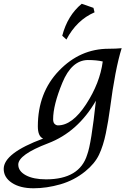

<svg xmlns="http://www.w3.org/2000/svg" viewBox="-162 -739 709 1030"><path d="M148.9 -66.4Q226.1 -66.4 300 -179.9Q374 -293.5 389.2 -409.2Q356.4 -417 308.6 -417Q222.2 -415.5 172.6 -295.4Q123 -175.3 123 -99.1Q123 -81.5 131.3 -74Q139.6 -66.4 148.9 -66.4ZM18.1 271Q-54.2 271 -98.1 241.9Q-142.1 212.9 -142.1 167Q-142.1 82.5 69.3 4.4Q41 -7.8 41 -61Q41 -241.7 154.3 -359.6Q267.6 -477.5 421.4 -477.5Q460.4 -477.5 490.7 -480.5Q455.6 -368.7 427.7 -153.8Q419.4 -90.8 405.8 -24.2Q392.1 42.5 369.4 90.6Q346.7 138.7 294.9 180.7Q235.8 228.5 162.1 249.8Q88.4 271 18.1 271ZM85 223.1Q265.1 223.1 305.7 90.8Q327.6 33.2 352.5 -198.7Q255.9 -31.2 95.9 29.8Q-64 90.8 -64 144Q-64 179.2 -23.4 201.2Q17.1 223.1 85 223.1ZM194.3 -526.9 171.9 -547.4Q200.2 -655.8 276.4 -718.8L339.4 -696.8L345.2 -672.9Q249 -631.3 194.3 -526.9Z"/></svg>

Font: Kelvinch
Style: Italic
Weight: 400
Italic angle: -10°
Designer: Paul James Miller
Foundry: High-Logic / Made with FontCreator
Version: Version 3.40;July 22, 2017;FontCreator 11.0.0.2388 64-bit